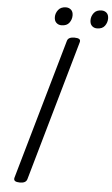

<svg xmlns="http://www.w3.org/2000/svg" viewBox="-74 -1265 772 1325"><g transform="rotate(5 312.0 -602.0)"><path d="M115 14Q93 14 82.5 7Q72 0 76 -16L354 -988Q358 -1002 370.5 -1008.5Q383 -1015 405 -1015Q428 -1015 438 -1008Q448 -1001 443 -985L166 -14Q162 0 150 7Q138 14 115 14ZM307 -1092Q286 -1092 271.5 -1105.5Q257 -1119 257 -1145Q257 -1172 275 -1195Q293 -1218 329 -1218Q349 -1218 363.5 -1205Q378 -1192 378 -1166Q378 -1138 361 -1115Q344 -1092 307 -1092ZM553 -1092Q532 -1092 518 -1105.5Q504 -1119 504 -1145Q504 -1172 521.5 -1195Q539 -1218 575 -1218Q596 -1218 610 -1205Q624 -1192 624 -1166Q624 -1138 607 -1115Q590 -1092 553 -1092Z"/></g></svg>

Font: Playwrite AU NSW
Style: Regular
Weight: 400
Designer: Veronika Burian, José Scaglione
Foundry: TypeTogether
Version: Version 1.002